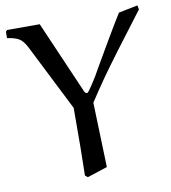

<svg xmlns="http://www.w3.org/2000/svg" viewBox="-103 -762 752 842"><g transform="rotate(-10 273.0 -341.0)"><path d="M211.9 -298.8 63 -594.2Q46.9 -625.5 29.1 -635.7Q11.2 -646 -22.9 -650.9V-679.2L-16.1 -686H128.9L270 -360.8Q273.9 -353 282.2 -353Q286.1 -353 308.3 -386.7Q330.6 -420.4 352.1 -460Q361.8 -477.5 409.2 -558.1Q456.5 -638.7 480 -675.8L564.9 -692.9L568.8 -674.8Q420.9 -481 367.7 -405.3Q333.5 -356.4 300.8 -306.2L310.1 -18.1L220.2 11.2L209 2Q211.9 -98.1 211.9 -298.8Z"/></g></svg>

Font: Aref Ruqaa
Style: Regular
Weight: 400
Designer: Abdoulla Aref
Version: Version 0.7